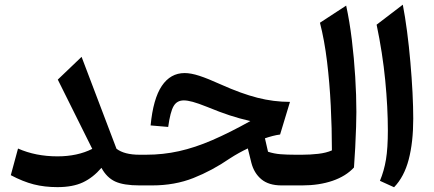

<svg xmlns="http://www.w3.org/2000/svg" viewBox="-20 -788 1844 816"><path d="M372.1 -155.3 225.6 -449.7 326.7 -546.4 475.1 -155.8Q508.3 -130.4 573.2 -130.4H573.7V0H573.2Q505.4 0 469.5 -16.6Q433.6 -33.2 411.1 -74.7Q375.5 -33.2 332.3 -12.9Q289.1 7.3 224.1 7.3Q169.4 7.3 123.5 -4.4Q77.6 -16.1 25.9 -43.5L56.6 -156.7Q131.8 -123.5 224.1 -123.5Q309.1 -123.5 372.1 -155.3Z M764.6 -477.5Q791.5 -477.5 827.4 -465.8Q863.3 -454.1 919.4 -428.7Q1005.4 -390.1 1074 -372.6Q1142.6 -355 1212.4 -355L1170.4 -216.3Q1155.3 -214.4 1138.4 -210Q1121.6 -205.6 1106 -200.2L1119.1 -143.1Q1144.5 -134.8 1171.9 -132.6Q1199.2 -130.4 1234.9 -130.4H1264.2V0H1176.8Q1122.1 0 1090.8 -26.1Q1059.6 -52.2 1048.3 -96.2L1033.2 -157.2Q1015.6 -148.9 996.1 -138.2Q976.6 -127.4 957 -114.7Q881.8 -63 802.2 -31.5Q722.7 0 626.5 0H573.7Q564.5 0 560.1 -7.8Q555.7 -15.6 555.7 -34.7V-95.7Q555.7 -114.7 560.1 -122.6Q564.5 -130.4 573.7 -130.4H600.6Q672.9 -130.4 740.7 -145.5Q808.6 -160.6 882.1 -192.4Q955.6 -224.1 1043.9 -273.4Q995.6 -284.7 955.6 -297.9Q915.5 -311 860.8 -333.5Q821.8 -349.1 799.1 -355.2Q776.4 -361.3 761.2 -361.3Q731.9 -361.3 717.8 -336.9Q703.6 -312.5 694.8 -248.5L620.1 -254.9Q630.9 -368.2 667.7 -422.9Q704.6 -477.5 764.6 -477.5Z M1451.2 -764.2Q1465.8 -697.3 1475.3 -618.9Q1484.9 -540.5 1489.7 -461.4Q1494.6 -382.3 1494.6 -312Q1494.6 -290.5 1493.4 -249Q1492.2 -207.5 1489.7 -160.9Q1487.3 -114.3 1484.4 -76.2Q1450.2 -39.1 1393.1 -19.5Q1335.9 0 1264.2 0Q1254.9 0 1250.5 -7.8Q1246.1 -15.6 1246.1 -34.7V-95.7Q1246.1 -114.7 1250.5 -122.6Q1254.9 -130.4 1264.2 -130.4Q1298.8 -130.4 1332.8 -134.3Q1366.7 -138.2 1390.6 -148.9Q1390.6 -242.7 1385.7 -339.4Q1380.9 -436 1369.9 -526.6Q1358.9 -617.2 1339.8 -691.4Z M1691.9 -768.1Q1701.7 -717.8 1710 -654.5Q1718.3 -591.3 1724.1 -524.2Q1730 -457 1733.2 -394.5Q1736.3 -332 1736.3 -283.7Q1736.3 -183.6 1717 -110.1Q1697.8 -36.6 1654.8 7.8L1594.7 -19.5Q1612.3 -61.5 1620.4 -110.1Q1628.4 -158.7 1628.4 -233.4Q1628.4 -332 1617.2 -447Q1606 -562 1580.6 -683.1Z"/></svg>

Font: Pinar DS1 SemiBold
Style: Regular
Weight: 600
Designer: Amin Abedi
Version: Version 3.000